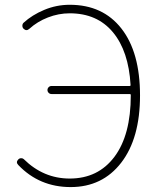

<svg xmlns="http://www.w3.org/2000/svg" viewBox="-20 -759 658 792"><path d="M101.6 -640.6Q88.9 -628.9 77.1 -640.6Q72.3 -645.5 72.3 -652.8Q72.3 -660.2 77.1 -665Q112.3 -697.3 162.6 -718.3Q212.9 -739.3 267.6 -739.3Q404.3 -739.3 481 -641.1Q557.6 -543 557.6 -365.2Q557.6 -188.5 480 -87.9Q402.3 12.7 271.5 12.7Q142.6 12.7 55.7 -78.1Q49.8 -84 49.8 -89.8Q49.8 -95.7 55.7 -101.6Q60.5 -106.4 67.4 -106.4Q74.2 -106.4 78.1 -102.5Q159.2 -22.5 267.6 -22.5Q384.8 -22.5 452.1 -112.3Q519.5 -202.1 519.5 -366.2Q519.5 -371.1 515.6 -371.1H192.4Q185.5 -371.1 180.7 -376Q175.8 -380.9 175.8 -387.7Q175.8 -394.5 180.7 -399.4Q185.5 -404.3 192.4 -404.3H514.6Q518.6 -404.3 518.6 -408.2Q510.7 -547.9 445.8 -626Q380.9 -704.1 267.6 -704.1Q221.7 -704.1 177.7 -687Q133.8 -669.9 101.6 -640.6Z"/></svg>

Font: Gen Jyuu Gothic ExtraLight
Style: Regular
Weight: 100
Designer: [Source Han Sans]
Ryoko NISHIZUKA  (kana & ideographs); Paul D. Hunt (Latin, Greek & Cyrillic); Wenlong ZHANG  (bopomofo
Version: Version 1.002.20150607